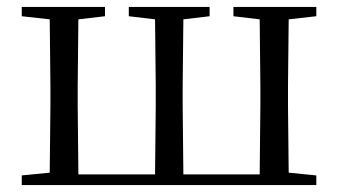

<svg xmlns="http://www.w3.org/2000/svg" viewBox="-20 -536 980 556"><path d="M167 0H896V-28L816 -36L814 -229V-288L816 -480L896 -489V-516H656V-489L732 -480L734 -288V-229L732 -31H511L509 -229V-288L511 -480L587 -489V-516H353V-489L429 -480L431 -288V-229L429 -31H207L205 -229V-288L207 -480L284 -489V-516H43V-489L124 -480L126 -288V-229L124 -36L43 -28V0Z"/></svg>

Font: Noto Serif CJK TC
Style: Regular
Weight: 400
Designer: Ryoko NISHIZUKA 西塚涼子 (kana & ideographs); Frank Grießhammer (Latin, Greek & Cyrillic); Wenlong ZHANG 张文龙 (bopomofo); San
Foundry: Adobe
Version: Version 2.001;hotconv 1.1.0;makeotfexe 2.6.0